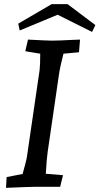

<svg xmlns="http://www.w3.org/2000/svg" viewBox="-20 -901 480 926"><path d="M12 -47 89 -62Q105 -119 109 -139L171 -563Q174 -587 174 -642L102 -654L115 -710Q210 -705 231 -705Q261 -705 337 -709L366 -710L361 -649L286 -642Q269 -576 264 -539L210 -169Q205 -136 201 -63L284 -56L270 0H146Q124 0 9 5ZM258 -830 75 -754 68 -787 229 -881H306L440 -780L424 -747Z"/></svg>

Font: Andada Pro Medium
Style: Italic
Weight: 500
Italic angle: -7°
Designer: Carolina Giovagnoli
Foundry: Huerta Tipografica
Version: Version 3.005; ttfautohint (v1.8.4)